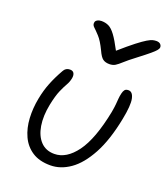

<svg xmlns="http://www.w3.org/2000/svg" viewBox="-143 -874 854 984"><g transform="rotate(20 284.5 -382.5)"><path d="M246 10Q186 10 147 -15.5Q108 -41 88 -84.5Q68 -128 65 -181.5Q62 -235 73 -291Q82 -338 98.5 -379.5Q115 -421 140 -465Q151 -486 174 -486Q190 -486 196 -475.5Q202 -465 199 -448Q195 -427 184.5 -409Q174 -391 161.5 -362.5Q149 -334 138 -281Q125 -216 133.5 -164Q142 -112 170.5 -82Q199 -52 245 -52Q311 -52 364.5 -125Q418 -198 449 -354Q454 -382 455.5 -399Q457 -416 458 -430Q459 -444 463 -461Q466 -474 472 -481.5Q478 -489 492 -489Q515 -489 522.5 -454.5Q530 -420 514 -340Q490 -218 448 -140.5Q406 -63 354 -26.5Q302 10 246 10ZM540 -775Q556 -775 563.5 -766.5Q571 -758 569 -747Q567 -741 560.5 -733Q554 -725 534.5 -708.5Q515 -692 473 -660Q436 -632 417 -614.5Q398 -597 385 -589Q372 -581 353 -581Q331 -581 317.5 -591Q304 -601 290 -632Q268 -678 248 -699.5Q228 -721 216.5 -731.5Q205 -742 208 -756Q209 -764 218.5 -769.5Q228 -775 241 -775Q263 -775 280.5 -766.5Q298 -758 317 -732.5Q336 -707 362 -657Q411 -700 442 -724Q473 -748 491.5 -759Q510 -770 520.5 -772.5Q531 -775 540 -775Z"/></g></svg>

Font: Shantell Sans Normal
Style: Italic
Weight: 300
Italic angle: -11.31°
Designer: Stephen Nixon, Anya Danilova, Shantell Martin
Foundry: Arrow Type
Version: Version 1.008;[a672d596b]